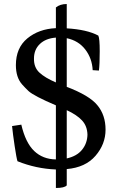

<svg xmlns="http://www.w3.org/2000/svg" viewBox="-20 -831 589 955"><path d="M415 -161Q414 -204 388 -232Q362 -260 312 -283V-43Q362 -54 388 -86Q414 -118 415 -161ZM149 -540Q148 -496 176 -470Q204 -444 258 -421V-644Q207 -640 178 -612Q149 -584 149 -540ZM258 104V12Q159 8 67 -29Q62 -44 53 -104Q44 -164 40 -204L86 -211Q107 -121 150 -80Q193 -39 258 -38V-307Q148 -354 122 -378Q107 -392 90 -411Q59 -446 59 -507Q59 -593 116 -640Q173 -687 258 -691V-794Q279 -811 312 -811V-690Q413 -684 469 -654Q476 -640 476 -576Q476 -512 472 -480L441 -482Q438 -541 404 -585Q370 -629 312 -641V-399Q425 -356 464 -308Q505 -259 505 -186Q505 -114 455 -56Q405 2 312 10V91Q301 104 258 104Z"/></svg>

Font: Lusitana
Style: Regular
Weight: 400
Designer: Ana Paula Megda
Foundry: Ana Paula Megda
Version: Version 1.001; ttfautohint (v1.4.1)